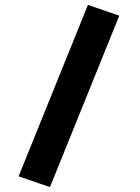

<svg xmlns="http://www.w3.org/2000/svg" viewBox="-20 -740 570 784"><path d="M56 -20 339 -720 467 -676 184 24Z"/></svg>

Font: TitilliumText22L Xb
Style: Bold
Weight: 400
Designer: Campivisivi
Foundry: Campivisivi
Version: 1.000